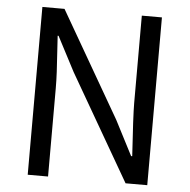

<svg xmlns="http://www.w3.org/2000/svg" viewBox="-52 -785 826 836"><g transform="rotate(5 361.0 -366.5)"><path d="M99.6 0V-733.4H196.3L462.9 -271.5L541 -120.1H545.9Q534.2 -297.9 534.2 -351.6V-733.4H622.1V0H527.3L259.8 -462.9L180.7 -614.3H176.8Q177.7 -590.8 181.2 -543.5Q184.6 -496.1 186.5 -457.5Q188.5 -418.9 188.5 -384.8V0Z"/></g></svg>

Font: GenYoGothic TW TTF Regular
Style: Regular
Weight: 400
Version: Version 1.300